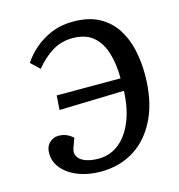

<svg xmlns="http://www.w3.org/2000/svg" viewBox="-108 -813 860 921"><g transform="rotate(-15 322.0 -353.0)"><path d="M487 -396Q487 -469 469.5 -524.5Q452 -580 414.5 -611Q377 -642 314 -642Q258 -642 213 -614.5Q168 -587 129 -539L86 -580Q110 -617 146.5 -648Q183 -679 230 -698.5Q277 -718 336 -718Q414 -718 466 -689.5Q518 -661 548.5 -613.5Q579 -566 592 -507Q605 -448 605 -386Q605 -258 563 -169Q521 -80 448.5 -34Q376 12 281 12Q238 12 199 2Q160 -8 129.5 -27.5Q99 -47 81 -74.5Q63 -102 63 -137Q63 -170 82.5 -188.5Q102 -207 127 -207Q150 -207 168 -199Q186 -191 199 -178L182 -131Q174 -109 184 -90.5Q194 -72 220.5 -61.5Q247 -51 286 -51Q344 -51 388 -86Q432 -121 458 -185Q484 -249 487 -334L165 -325L170 -396Z"/></g></svg>

Font: Literata 18pt Medium
Style: Italic
Weight: 500
Italic angle: -2°
Designer: Latin by Veronika Burian and Jose Scaglione. Greek by Irene Vlachou. Cyrillic by Vera Evstafieva
Foundry: TypeTogether
Version: Version 3.103;gftools[0.9.29]